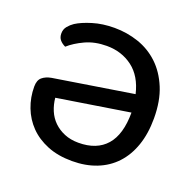

<svg xmlns="http://www.w3.org/2000/svg" viewBox="-114 -737 883 871"><g transform="rotate(20 327.0 -302.0)"><path d="M44 -244Q44 -275 60.5 -289Q77 -303 104 -308L488 -369Q469 -450 416 -490Q363 -530 291 -530Q233 -530 188 -509Q143 -488 114 -462Q97 -470 87 -482Q77 -494 77 -513Q77 -533 89 -547.5Q101 -562 116 -572Q144 -590 191.5 -604.5Q239 -619 296 -619Q357 -619 412.5 -600Q468 -581 510.5 -541Q553 -501 578.5 -439.5Q604 -378 604 -294Q604 -220 584 -162.5Q564 -105 527 -65.5Q490 -26 437.5 -5.5Q385 15 320 15Q252 15 200.5 -6Q149 -27 114.5 -62.5Q80 -98 62 -145Q44 -192 44 -244ZM151 -229Q154 -197 166 -168.5Q178 -140 199.5 -119Q221 -98 251 -85.5Q281 -73 319 -73Q407 -73 453 -125.5Q499 -178 499 -284Z"/></g></svg>

Font: Baloo Bhaina 2 Medium
Style: Regular
Weight: 500
Designer: Yesha Goshar, Manish Minz, Shuchita Grover and Ek Type
Foundry: Ek Type
Version: Version 1.640;hotconv 1.0.111;makeotfexe 2.5.65597; ttfautoh